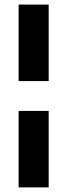

<svg xmlns="http://www.w3.org/2000/svg" viewBox="-20 -749 293 836"><path d="M61 -396V-729H191.9V-396ZM61 66.9V-266.1H191.9V66.9Z"/></svg>

Font: Lumene Sans Expanded
Style: Bold
Weight: 600
Width: 7
Designer: Deni Anggara
Version: Version 1.003;Glyphs 3.1.2 (3151)